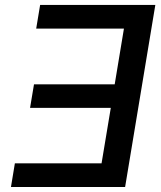

<svg xmlns="http://www.w3.org/2000/svg" viewBox="-20 -747 643 767"><path d="M600.5 -727.3H140.3L124.6 -632.8H475.1L438.2 -410.2H115.8L100.1 -316.1H422.6L385.7 -94.5H39.4L23.8 0H479.8Z"/></svg>

Font: Margiela Sans Medium
Style: Italic
Weight: 500
Italic angle: -9.39999°
Designer: Stefan Endress, Andreas Faust
Version: Version 1.100;FEAKit 1.0